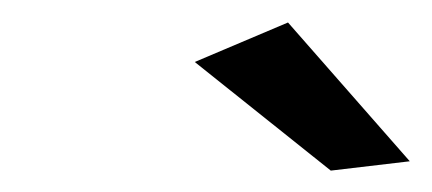

<svg xmlns="http://www.w3.org/2000/svg" viewBox="-20 -770 394 175"><path d="M157.5 -713.5 242.5 -749.5 353.5 -623 281.5 -614.5Z"/></svg>

Font: Argentum Sans Light
Style: Italic
Weight: 300
Italic angle: -11.3°
Designer: Julieta Ulanovsky (font), Owen Earl (portions from Jones font), Cristiano Sobral (main changes and remaster)
Foundry: Julieta Ulanovsky (font), Owen Earl (portions from Jones font), Cristiano Sobral (main changes and remaster)
Version: Version 3.127